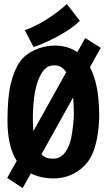

<svg xmlns="http://www.w3.org/2000/svg" viewBox="-20 -888 558 964"><path d="M104.5 -736.8Q155.8 -753.9 213.9 -790.5Q272 -827.1 315.4 -867.7L380.9 -783.7Q342.8 -745.6 274.7 -708.3Q206.5 -670.9 148.4 -651.9ZM431.6 -550.8Q476.6 -467.3 478 -315.9V-310.5Q478 -250 467.5 -195.6Q457 -141.1 439.5 -106Q412.1 -52.7 361.1 -22.5Q310.1 7.8 249 7.8Q186.5 7.8 134.8 -17.1L93.8 56.2L16.1 5.4Q23.9 -8.8 39.8 -37.4Q55.7 -65.9 64 -80.1Q17.6 -153.3 17.6 -282.7Q17.6 -401.4 34.7 -470Q51.8 -538.6 81.1 -579.6Q106 -614.3 152.6 -636.2Q199.2 -658.2 254.9 -659.2Q320.8 -659.2 368.2 -626Q375 -637.7 388.2 -661.4Q401.4 -685.1 407.7 -697.3L485.8 -647.9ZM188 -113.3Q200.2 -100.6 213.9 -95.9Q227.5 -91.3 249 -91.3Q299.3 -91.3 326.7 -159.2Q335.9 -179.7 343 -227.1Q350.1 -274.4 350.6 -312.5V-320.8Q350.6 -360.8 347.2 -398.9ZM312.5 -525.4Q290 -560.1 254.4 -560.1Q230.5 -560.1 214.8 -549.6Q199.2 -539.1 184.6 -513.2Q145 -443.4 145 -289.1Q145 -261.7 147.9 -230Q258.3 -427.2 312.5 -525.4Z"/></svg>

Font: Fantasque Sans Mono
Style: Bold
Weight: 700
Monospace: yes
Designer: Jany Belluz
Version: Version 1.8.0 ; ttfautohint (v1.8.2)